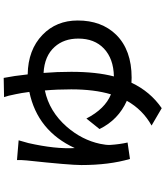

<svg xmlns="http://www.w3.org/2000/svg" viewBox="52 -886 896 1040"><g transform="rotate(-90 500.0 -366.0)"><path d="M757 -251Q811 -302 811 -390Q811 -468 766 -518Q717 -573 625 -578Q631 -506 631 -428Q631 -292 606 -197Q702 -199 757 -251ZM598 -794Q609 -739 617 -664Q750 -662 831 -584Q909 -509 909 -393Q909 -264 832 -185Q749 -101 599 -101Q581 -101 572 -102Q524 0 434 62L340 7Q426 -41 474 -127Q371 -173 321 -275L378 -346Q430 -245 509 -213Q536 -303 536 -428Q536 -504 530 -571Q416 -547 333 -452Q262 -370 241 -272Q234 -240 235 -217Q238 -168 248 -123L159 -110Q126 -223 126 -373Q126 -437 151 -670Q154 -702 153 -722L260 -713Q247 -670 245 -660Q212 -514 218 -409Q311 -611 522 -655Q516 -701 510 -728Q501 -774 494 -792Z"/></g></svg>

Font: Noto Sans S Chinese Medium
Style: Regular
Weight: 500
Designer: Ryoko NISHIZUKA  (kana & ideographs); Paul D. Hunt (Latin, Greek & Cyrillic); Wenlong ZHANG  (bopomofo); Sandoll Communi
Foundry: Adobe Systems Incorporated
Version: Version 1.000;PS 1;hotconv 1.0.78;makeotf.lib2.5.61930